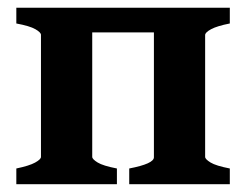

<svg xmlns="http://www.w3.org/2000/svg" viewBox="-20 -474 633 494"><path d="M312.5 0V-40.5Q376 -52.7 376 -69.3V-390.6H217.3V-70.3Q217.3 -64.5 231.2 -55.9Q245.1 -47.4 280.8 -40.5V0H22V-40.5Q55.2 -47.4 70.3 -55.7Q85.4 -64 85.4 -70.3V-384.3Q85.4 -390.6 71 -398.9Q56.6 -407.2 22 -413.6V-454.1H571.3V-413.6Q538.6 -407.2 523.2 -398.9Q507.8 -390.6 507.8 -383.8V-70.3Q507.8 -64.5 521.7 -55.9Q535.6 -47.4 571.3 -40.5V0Z"/></svg>

Font: Gentium Book Plus
Style: Bold
Weight: 700
Designer: Victor Gaultney, Annie Olsen, Iska Routamaa, Becca Hirsbrunner
Foundry: SIL International
Version: Version 6.101